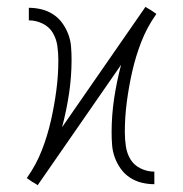

<svg xmlns="http://www.w3.org/2000/svg" viewBox="-20 -543 540 566"><path d="M91 3 87 0 75 -7 59 -18 61 -21Q87 -58 103.5 -100.5Q120 -143 130 -187Q140 -231 146 -276Q152 -321 152 -366Q152 -387 149 -408Q146 -429 135.5 -446.5Q125 -464 105.5 -473.5Q86 -483 65 -483V-520Q84 -520 102.5 -515.5Q121 -511 137 -500.5Q153 -490 164 -474.5Q175 -459 181.5 -441.5Q188 -424 189.5 -405Q191 -386 191 -367Q191 -317 183.5 -267Q176 -217 163 -168L409 -523L413 -520L425 -513L441 -502L439 -499Q413 -462 396.5 -419.5Q380 -377 370 -333Q360 -289 354 -244Q348 -199 348 -154Q348 -133 351 -112Q354 -91 364.5 -73.5Q375 -56 394.5 -46.5Q414 -37 435 -37V0Q416 0 397.5 -4.5Q379 -9 363 -19.5Q347 -30 336 -45.5Q325 -61 318.5 -78.5Q312 -96 310.5 -115Q309 -134 309 -153Q309 -203 316.5 -253Q324 -303 337 -352Z"/></svg>

Font: Iosevka Term Curly Extralight
Style: Regular
Weight: 200
Designer: Belleve Invis
Foundry: Belleve Invis
Version: Version 32.3.0